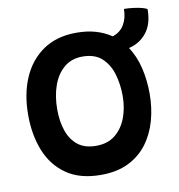

<svg xmlns="http://www.w3.org/2000/svg" viewBox="-84 -809 852 912"><g transform="rotate(-10 342.0 -353.0)"><path d="M331 25.5Q229.5 25.5 164.8 -19.5Q100 -64.5 69.2 -141.5Q38.5 -218.5 38.5 -314.5Q38.5 -415.5 72.2 -493.2Q106 -571 171.2 -615.5Q236.5 -660 331 -660Q383 -660 424.8 -647.8Q466.5 -635.5 499 -613Q536.5 -625 555.2 -656.8Q574 -688.5 574 -732Q595.5 -732 619 -729Q642.5 -726 660.8 -721.2Q679 -716.5 684.5 -711Q684.5 -641 651.8 -599.2Q619 -557.5 565.5 -545Q596 -499 610.2 -439.8Q624.5 -380.5 624.5 -314.5Q624.5 -247 607.5 -185.8Q590.5 -124.5 555 -77Q519.5 -29.5 464 -2Q408.5 25.5 331 25.5ZM331.5 -114.5Q388 -114.5 424.5 -144.2Q461 -174 478.8 -222.2Q496.5 -270.5 496.5 -326Q496.5 -382 482 -431.5Q467.5 -481 433.5 -512.2Q399.5 -543.5 340 -543.5Q287.5 -543.5 251.5 -513.2Q215.5 -483 197.2 -431.5Q179 -380 179 -316Q179 -259.5 194.5 -213.8Q210 -168 243.5 -141.2Q277 -114.5 331.5 -114.5Z"/></g></svg>

Font: Grandstander SemiBold
Style: Regular
Weight: 600
Designer: Tyler Finck
Foundry: Etcetera Type Co
Version: Version 1.200; ttfautohint (v1.8.3)